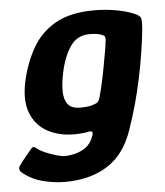

<svg xmlns="http://www.w3.org/2000/svg" viewBox="-63 -520 595 692"><g transform="rotate(-5 234.5 -174.5)"><path d="M33 -242Q48 -310 78.5 -363.5Q109 -417 163 -447.5Q217 -478 303 -478Q343 -478 380 -471.5Q417 -465 444 -454Q467 -445 469.5 -434Q472 -423 470 -397Q462 -316 442.5 -222Q423 -128 392 -39Q363 48 300 88.5Q237 129 144 129Q107 129 65 118.5Q23 108 -11 79Q-14 76 -15.5 69Q-17 62 -11 55Q-8 50 -0.5 40.5Q7 31 15 21.5Q23 12 27 7Q36 -5 40.5 -6Q45 -7 54 0Q63 8 81.5 16Q100 24 120 30Q140 36 153 36Q169 36 189.5 31Q210 26 228.5 13Q247 0 256 -26Q256 -27 256.5 -28Q257 -29 258 -30Q260 -37 258 -41.5Q256 -46 246 -44Q238 -42 222.5 -40.5Q207 -39 193 -39Q139 -39 97.5 -61Q56 -83 37.5 -128.5Q19 -174 33 -242ZM172 -263Q164 -226 164.5 -196Q165 -166 178.5 -149.5Q192 -133 223 -133Q237 -133 250.5 -134.5Q264 -136 275 -141Q283 -143 287.5 -148Q292 -153 294 -161Q300 -181 306.5 -209.5Q313 -238 318.5 -268.5Q324 -299 328.5 -323.5Q333 -348 334 -361Q336 -367 335 -374.5Q334 -382 330 -384Q322 -389 309.5 -391.5Q297 -394 279 -394Q234 -394 209 -357.5Q184 -321 172 -263Z"/></g></svg>

Font: Glory Thin
Style: Bold Italic
Weight: 700
Italic angle: -12°
Version: Version 1.011